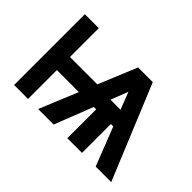

<svg xmlns="http://www.w3.org/2000/svg" viewBox="-92 -741 974 974"><g transform="rotate(45 394.5 -254.0)"><path d="M161.6 -300.8H357.9L443.4 -507.8H548.8L758.3 0H647L565.9 -207H548.8V0H443.4V-207H426.3L345.2 0H233.9L319.3 -207H161.6V0H61.5V-507.8H161.6ZM496.1 -385.7 460 -293H532.2Z"/></g></svg>

Font: Giphurs Medium
Style: Regular
Weight: 500
Version: Version 0.920; ttfautohint (v1.8.4.7-5d5b)